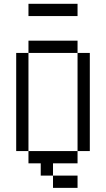

<svg xmlns="http://www.w3.org/2000/svg" viewBox="-20 -832 540 978"><path d="M375 125V62.5H250V125ZM375 -750V-812.5H125V-750ZM250 62.5V0H375V-62.5H125V0H187.5V62.5ZM125 -62.5Q125 -62.5 125 -562.5H62.5Q62.5 -562.5 62.5 -62.5ZM375 -62.5H437.5Q437.5 -62.5 437.5 -562.5H375Q375 -562.5 375 -62.5ZM125 -562.5H375V-625H125Z"/></svg>

Font: UnifontExMono
Style: Regular
Weight: 500
Version: Version 15.0.06